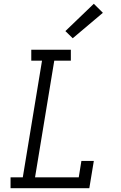

<svg xmlns="http://www.w3.org/2000/svg" viewBox="-20 -999 640 1019"><path d="M36 0V-58H101L203 -677H146V-735H356V-677H268L166 -58H398L412 -145H478L454 0ZM366 -796 327 -834 478 -979 526 -931Z"/></svg>

Font: Iosevka Curly Slab LtExObl
Style: Regular
Weight: 300
Width: 7
Italic angle: -9°
Monospace: yes
Designer: Belleve Invis
Foundry: Belleve Invis
Version: Version 11.1.0; ttfautohint (v1.8.3)